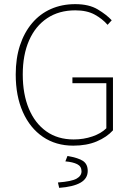

<svg xmlns="http://www.w3.org/2000/svg" viewBox="-20 -692 640 928"><path d="M334 12Q250 12 187.5 -30.5Q125 -73 90.5 -150.5Q56 -228 56 -332Q56 -410 76.5 -472.5Q97 -535 135 -580Q173 -625 226 -648.5Q279 -672 344 -672Q410 -672 452.5 -646.5Q495 -621 520 -594L500 -572Q475 -601 437.5 -621.5Q400 -642 344 -642Q265 -642 208 -604Q151 -566 120.5 -496.5Q90 -427 90 -332Q90 -237 119.5 -166.5Q149 -96 204 -57Q259 -18 336 -18Q384 -18 426.5 -32.5Q469 -47 494 -72V-290H330V-318H526V-62Q496 -29 447.5 -8.5Q399 12 334 12ZM266 216 260 190Q326 185 350 171.5Q374 158 374 136Q374 112 353 101.5Q332 91 296 88L306 62Q360 71 382 86.5Q404 102 404 134Q404 171 369 191Q334 211 266 216Z"/></svg>

Font: Source Sans 3 Variable
Style: Regular
Weight: 200
Designer: Paul D. Hunt
Foundry: Adobe Systems Incorporated
Version: Version 3.026